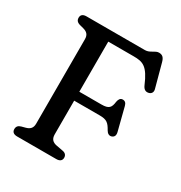

<svg xmlns="http://www.w3.org/2000/svg" viewBox="-170 -847 915 969"><g transform="rotate(30 287.5 -362.0)"><path d="M514.5 -689C508 -713.5 498.5 -724.5 477 -724.5C454.5 -724.5 438 -700 409 -700H68C47 -700 37 -690.5 37 -674.5C37 -660 44 -650.5 62.5 -645.5L83.5 -640C106 -634 119 -622.5 119 -596.5V-103.5C119 -77.5 105.5 -66 83.5 -60L61 -54C44.5 -49.5 37 -40 37 -25.5C37 -9.5 47 0 68 0H296C317 0 327.5 -9.5 327.5 -25.5C327.5 -39.5 319.5 -49.5 303.5 -52.5L263.5 -60C240 -64.5 227 -77.5 227 -104V-300.5H376C417 -300.5 429.5 -289 448.5 -255C456.5 -241 468 -234.5 480.5 -238.5C494.5 -243 500.5 -254.5 495.5 -273.5L462 -405C458 -421.5 449 -429 435 -428C423 -427 416.5 -417.5 413.5 -402C409 -365.5 399 -352.5 355.5 -352.5H227V-644.5H374.5C429.5 -644.5 457.5 -635.5 496 -544.5C504.5 -525 517 -519.5 530.5 -522C546 -524.5 555.5 -536.5 551 -554Z"/></g></svg>

Font: dr Title
Style: Regular
Weight: 400
Version: Version 1.000;hotconv 1.0.109;makeotfexe 2.5.65596